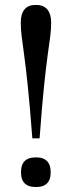

<svg xmlns="http://www.w3.org/2000/svg" viewBox="-20 -730 286 766"><path d="M64 -46V-39C64 -4 84 16 120 16H127C162 16 182 -4 182 -39V-46C182 -82 162 -102 127 -102H120C84 -102 64 -82 64 -46ZM63 -637C63 -565 83 -527 109 -178H138C163 -527 184 -565 184 -637V-642C184 -685 163 -710 127 -710H119C83 -710 63 -685 63 -642Z"/></svg>

Font: LT Superior Serif Medium
Style: Regular
Weight: 500
Designer: Daniel Lyons
Foundry: LyonsType
Version: Version 2.120;FEAKit 1.0